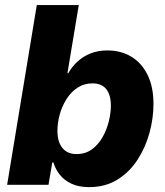

<svg xmlns="http://www.w3.org/2000/svg" viewBox="-20 -748 668 777"><path d="M340.8 9.3Q298.8 9.3 269.5 -4.4Q240.2 -18.1 222.2 -40.8Q204.1 -63.5 196.3 -90.3H191.4L176.3 0H8.8L128.9 -727.5H298.8L252.9 -451.7H256.3Q271 -478 293.5 -498.8Q315.9 -519.5 346.2 -531.7Q376.5 -543.9 414.6 -543.9Q468.3 -543.9 510.3 -519.3Q552.2 -494.6 576.7 -446Q601.1 -397.5 601.1 -327.1Q601.1 -270.5 585.2 -211.4Q569.3 -152.3 537.1 -102.3Q504.9 -52.2 455.8 -21.5Q406.7 9.3 340.8 9.3ZM289.6 -124.5Q325.7 -124.5 351.8 -143.6Q377.9 -162.6 395 -192.9Q412.1 -223.1 420.4 -257.1Q428.7 -291 428.7 -320.3Q428.7 -363.3 410.2 -387Q391.6 -410.6 354.5 -410.6Q320.3 -410.6 293.9 -393.3Q267.6 -376 249.3 -347.2Q231 -318.4 221.7 -284.7Q212.4 -251 212.4 -218.3Q212.4 -174.3 232.4 -149.4Q252.4 -124.5 289.6 -124.5Z"/></svg>

Font: Inter 20pt ExtraBold
Style: Italic
Weight: 800
Italic angle: -9.3988°
Version: Version 4.001;git-66647c0bb